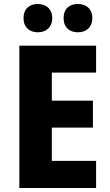

<svg xmlns="http://www.w3.org/2000/svg" viewBox="-20 -1009 552 963"><path d="M98 -918C98 -871 129 -847 170 -847C210 -847 242 -872 242 -918C242 -965 210 -989 170 -989C129 -989 98 -966 98 -918ZM299 -918C299 -871 329 -847 371 -847C412 -847 443 -872 443 -918C443 -965 412 -989 371 -989C329 -989 299 -966 299 -918ZM462 -66V-202H240V-369H446V-504H240V-645H462V-780H77V-66Z"/></svg>

Font: Noto Sans Malayalam UI SemiCondensed ExtraBold
Style: Regular
Weight: 800
Width: 4
Designer: Jelle Bosma - Monotype Design Team
Foundry: Monotype Imaging Inc.
Version: Version 2.104